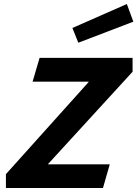

<svg xmlns="http://www.w3.org/2000/svg" viewBox="-20 -946 691 966"><path d="M344.2 -805.2 618.2 -925.8 650.9 -836.9 374 -731ZM9.8 0V-69.8L425.8 -533.2V-535.2H144L179.2 -654.8H647V-585L222.2 -121.1V-119.1H532.2L498 0Z"/></svg>

Font: IntelOne Mono Bold
Style: Italic
Weight: 700
Italic angle: -16°
Designer: Fred Shallcrass
Foundry: Frere-Jones Type LLC
Version: Version 1.200;hotconv 1.1.0;makeotfexe 2.6.0;FJTRelease1.2